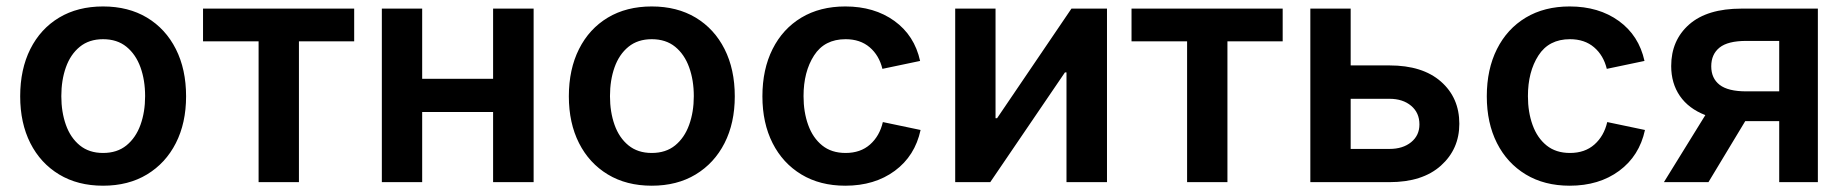

<svg xmlns="http://www.w3.org/2000/svg" viewBox="-20 -573 5806 604"><path d="M304.2 11.2Q224.6 11.2 166 -24.2Q107.4 -59.6 75.4 -122.8Q43.5 -186 43.5 -270Q43.5 -355 75.4 -418.7Q107.4 -482.4 166 -517.6Q224.6 -552.7 304.2 -552.7Q383.8 -552.7 442.4 -517.6Q501 -482.4 533.2 -418.7Q565.4 -355 565.4 -270Q565.4 -186 533.2 -122.8Q501 -59.6 442.4 -24.2Q383.8 11.2 304.2 11.2ZM304.2 -91.8Q348.6 -91.8 377.9 -115.7Q407.2 -139.6 421.9 -180.2Q436.5 -220.7 436.5 -270.5Q436.5 -320.8 421.9 -361.3Q407.2 -401.9 377.9 -425.8Q348.6 -449.7 304.2 -449.7Q260.3 -449.7 231 -425.8Q201.7 -401.9 187.3 -361.3Q172.9 -320.8 172.9 -270.5Q172.9 -220.7 187.3 -180.2Q201.7 -139.6 231 -115.7Q260.3 -91.8 304.2 -91.8Z M793.5 0V-442.9H618.7V-545.9H1094.2V-442.9H920.4V0Z M1308.1 -545.9V-325.2H1531.2V-545.9H1658.7V0H1531.2V-220.7H1308.1V0H1181.2V-545.9Z M2030.3 11.2Q1950.7 11.2 1892.1 -24.2Q1833.5 -59.6 1801.5 -122.8Q1769.5 -186 1769.5 -270Q1769.5 -355 1801.5 -418.7Q1833.5 -482.4 1892.1 -517.6Q1950.7 -552.7 2030.3 -552.7Q2109.9 -552.7 2168.5 -517.6Q2227.1 -482.4 2259.3 -418.7Q2291.5 -355 2291.5 -270Q2291.5 -186 2259.3 -122.8Q2227.1 -59.6 2168.5 -24.2Q2109.9 11.2 2030.3 11.2ZM2030.3 -91.8Q2074.7 -91.8 2104 -115.7Q2133.3 -139.6 2147.9 -180.2Q2162.6 -220.7 2162.6 -270.5Q2162.6 -320.8 2147.9 -361.3Q2133.3 -401.9 2104 -425.8Q2074.7 -449.7 2030.3 -449.7Q1986.3 -449.7 1957 -425.8Q1927.7 -401.9 1913.3 -361.3Q1898.9 -320.8 1898.9 -270.5Q1898.9 -220.7 1913.3 -180.2Q1927.7 -139.6 1957 -115.7Q1986.3 -91.8 2030.3 -91.8Z M2639.2 11.2Q2559.6 11.2 2501 -24.2Q2442.4 -59.6 2410.4 -122.8Q2378.4 -186 2378.4 -270Q2378.4 -355 2410.4 -418.7Q2442.4 -482.4 2501 -517.6Q2559.6 -552.7 2639.2 -552.7Q2730.5 -552.7 2793.7 -507.1Q2856.9 -461.4 2874.5 -381.3L2755.9 -356.4Q2745.6 -398.9 2715.8 -424.3Q2686 -449.7 2640.1 -449.7Q2573.7 -449.7 2540.8 -398.4Q2507.8 -347.2 2507.8 -270.5Q2507.8 -220.2 2522.5 -179.7Q2537.1 -139.2 2566.4 -115.5Q2595.7 -91.8 2640.1 -91.8Q2687 -91.8 2717 -118.4Q2747.1 -145 2757.3 -189L2876 -164.1Q2858.4 -82.5 2794.9 -35.6Q2731.4 11.2 2639.2 11.2Z M3462.4 0H3335V-345.2H3330.1L3095.2 0H2984.9V-545.9H3111.8V-201.2H3116.7L3350.6 -545.9H3462.4Z M3714.4 0V-442.9H3539.6V-545.9H4015.1V-442.9H3841.3V0Z M4229 -367.2H4351.1Q4455.1 -367.2 4512.9 -316.4Q4570.8 -265.6 4570.8 -183.6Q4570.8 -104 4512.9 -52Q4455.1 0 4351.1 0H4102.1V-545.9H4229ZM4229 -262.2V-104.5H4351.1Q4393.1 -104.5 4419.2 -125.7Q4445.3 -147 4445.3 -181.6Q4445.3 -218.3 4419.2 -240.2Q4393.1 -262.2 4351.1 -262.2Z M4918 11.2Q4838.4 11.2 4779.8 -24.2Q4721.2 -59.6 4689.2 -122.8Q4657.2 -186 4657.2 -270Q4657.2 -355 4689.2 -418.7Q4721.2 -482.4 4779.8 -517.6Q4838.4 -552.7 4918 -552.7Q5009.3 -552.7 5072.5 -507.1Q5135.7 -461.4 5153.3 -381.3L5034.7 -356.4Q5024.4 -398.9 4994.6 -424.3Q4964.8 -449.7 4918.9 -449.7Q4852.5 -449.7 4819.6 -398.4Q4786.6 -347.2 4786.6 -270.5Q4786.6 -220.2 4801.3 -179.7Q4815.9 -139.2 4845.2 -115.5Q4874.5 -91.8 4918.9 -91.8Q4965.8 -91.8 4995.8 -118.4Q5025.9 -145 5036.1 -189L5154.8 -164.1Q5137.2 -82.5 5073.7 -35.6Q5010.3 11.2 4918 11.2Z M5698.7 0H5577.1V-191.9H5470.2L5354.5 0H5214.4L5344.7 -210.9Q5292 -231.4 5264.6 -271.2Q5237.3 -311 5237.3 -365.2Q5237.3 -446.3 5293.9 -496.1Q5350.6 -545.9 5458.5 -545.9H5698.7ZM5577.1 -285.6V-444.3H5473.6Q5415.5 -444.3 5389.4 -423.3Q5363.3 -402.3 5363.3 -364.3Q5363.3 -326.7 5389.6 -306.2Q5416 -285.6 5473.6 -285.6Z"/></svg>

Font: Inter-SemiBold
Style: Regular
Weight: 600
Designer: Rasmus Andersson
Foundry: rsms
Version: Version 4.000;git-a52131595